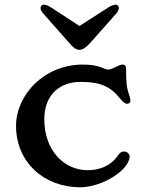

<svg xmlns="http://www.w3.org/2000/svg" viewBox="-20 -791 613 823"><path d="M48.8 -251.5C48.8 -96.2 167.5 11.7 324.2 11.7C415 11.7 535.6 -60.5 535.6 -121.6C535.6 -129.9 524.9 -143.1 509.8 -141.6C499 -140.6 493.7 -136.2 483.4 -121.6C452.1 -77.1 402.3 -61.5 355.5 -61.5C256.8 -61.5 169.9 -143.6 169.9 -280.3C169.9 -389.2 241.7 -439.9 323.2 -439.9C385.7 -439.9 442.9 -432.6 490.2 -374C507.3 -352.5 517.6 -346.2 524.9 -346.2C533.2 -346.2 539.1 -351.1 539.1 -360.8C539.1 -366.2 537.6 -373.5 534.2 -382.8C521.5 -418 520.5 -443.4 520.5 -495.1C520.5 -509.8 515.1 -514.2 504.4 -514.2C490.2 -514.2 461.4 -492.7 443.4 -492.7C427.2 -492.7 408.7 -514.2 335 -514.2C168.9 -514.2 48.8 -383.8 48.8 -251.5ZM320.8 -577.6C334 -577.6 348.1 -585.4 375 -616.2L481 -736.3C486.8 -742.7 488.8 -752 489.3 -756.8C489.3 -763.2 485.8 -771 474.6 -771C469.7 -770.5 458 -767.6 446.8 -760.7L320.8 -679.7L196.3 -760.7C185.5 -767.6 174.3 -771 169.4 -771C158.2 -771 153.8 -763.2 153.8 -756.8C153.8 -752 156.7 -743.2 162.6 -736.3L268.6 -616.2C295.9 -584 306.2 -577.6 320.8 -577.6Z"/></svg>

Font: Stoke
Style: Regular
Weight: 400
Designer: Nicole Fally
Foundry: Nicole Fally
Version: Version 1.002